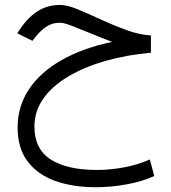

<svg xmlns="http://www.w3.org/2000/svg" viewBox="-20 -430 702 787"><path d="M598.6 -284.7V-213.9Q499.5 -205.1 412.8 -180.4Q326.2 -155.8 260.5 -116.9Q194.8 -78.1 158 -26.4Q121.1 25.4 121.1 88.4Q121.1 180.7 187.7 223.6Q254.4 266.6 377.9 266.6Q431.6 266.6 488 256.1Q544.4 245.6 594.2 223.6L612.3 291.5Q563 314 499.5 325.7Q436 337.4 370.6 337.4Q279.3 337.4 207.3 312Q135.3 286.6 93.8 232.4Q52.2 178.2 52.2 92.8Q52.2 5.4 99.1 -64.7Q146 -134.8 233.2 -184.1Q320.3 -233.4 439.9 -258.3Q394.5 -275.4 351.1 -293.5Q307.6 -311.5 274.4 -324.2Q241.2 -336.9 226.1 -336.9Q193.8 -336.9 169.7 -320.6Q145.5 -304.2 124 -276.9L112.8 -262.7L50.8 -293.5L57.6 -303.7Q90.8 -355.5 131.8 -382.6Q172.9 -409.7 226.6 -409.7Q255.4 -409.7 298.6 -391.8Q341.8 -374 393.3 -350.1Q444.8 -326.2 497.8 -306.9Q550.8 -287.6 598.6 -284.7Z"/></svg>

Font: Vazirmatn UI Light
Style: Regular
Weight: 300
Designer: Saber Rastikerdar
Foundry: Saber Rastikerdar
Version: Version 33.003